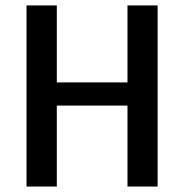

<svg xmlns="http://www.w3.org/2000/svg" viewBox="-20 -683 674 703"><path d="M77.1 -663.1H188V-381.3H446.8V-663.1H557.1V0H446.8V-296.4H188V0H77.1Z"/></svg>

Font: Basic
Style: Regular
Weight: 400
Designer: Magnus Gaarde
Foundry: Magnus Gaarde
Version: Version 1.003; ttfautohint (v1.1) -l 6 -r 16 -G 0 -x 16 -D l